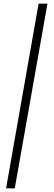

<svg xmlns="http://www.w3.org/2000/svg" viewBox="-20 -770 290 1040"><path d="M13 250 189 -750H237L60 250Z"/></svg>

Font: Spectral SC
Style: Italic
Weight: 400
Italic angle: -10°
Designer: Jean-Baptiste Levee
Foundry: Production Type
Version: Version 2.001